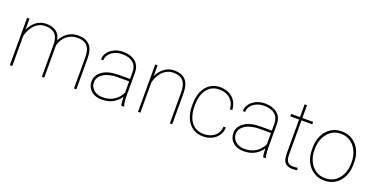

<svg xmlns="http://www.w3.org/2000/svg" viewBox="-26 -1337 3915 2013"><g transform="rotate(20 1932.0 -330.5)"><path d="M461.9 -351.6V0H435.5V-351.6Q435.5 -415 417 -449.7Q398.4 -484.4 365.7 -498.3Q333 -512.2 291 -512.2Q247.1 -512.2 214.4 -494.4Q181.6 -476.6 159.4 -448.7Q137.2 -420.9 124 -390.4Q110.8 -359.9 105.5 -334V0H78.6V-528.3H105.5V-403.8Q128.9 -460.4 177 -499.3Q225.1 -538.1 292.5 -538.1Q358.9 -538.1 401.1 -508.8Q443.4 -479.5 456.5 -413.1Q478.5 -465.3 529.1 -501.7Q579.6 -538.1 650.9 -538.1Q731 -538.1 775.6 -492.4Q820.3 -446.8 820.3 -341.8V0H793.9V-341.8Q793.9 -409.2 775.4 -446.3Q756.8 -483.4 724.1 -498Q691.4 -512.7 649.4 -512.2Q602.5 -511.7 568.1 -494.9Q533.7 -478 510.7 -452.6Q487.8 -427.2 475.8 -400.1Q463.9 -373 461.9 -351.6Z M1321.8 0Q1316.9 -19 1314.5 -45.7Q1312 -72.3 1312 -96.7Q1285.6 -53.7 1234.1 -22Q1182.6 9.8 1104 9.8Q1030.3 9.8 985.8 -30.5Q941.4 -70.8 941.4 -133.8Q941.4 -204.6 1006.1 -249.8Q1070.8 -294.9 1185.5 -294.9H1312V-372.1Q1312 -438 1270 -474.9Q1228 -511.7 1150.9 -511.7Q1103 -511.7 1064.7 -494.9Q1026.4 -478 1004.2 -448.7Q981.9 -419.4 981.9 -382.8L955.6 -383.8Q955.6 -425.3 980.7 -460.2Q1005.9 -495.1 1050 -516.6Q1094.2 -538.1 1150.9 -538.1Q1233.4 -538.1 1285.9 -496.3Q1338.4 -454.6 1338.4 -371.1V-106.4Q1338.4 -78.1 1342 -49.3Q1345.7 -20.5 1352.1 -4.4V0ZM1104 -16.1Q1180.7 -16.1 1233.2 -50.3Q1285.6 -84.5 1312 -142.6V-268.1H1187Q1085 -268.1 1026.4 -230Q967.8 -191.9 967.8 -131.8Q967.8 -84 1005.9 -50Q1043.9 -16.1 1104 -16.1Z M1720.7 -512.2Q1677.7 -512.2 1645.3 -495.1Q1612.8 -478 1590.3 -451.2Q1567.9 -424.3 1554.2 -394.3Q1540.5 -364.3 1534.7 -338.4V0H1508.3V-528.3H1534.7V-405.8Q1558.6 -461.4 1607.2 -499.8Q1655.8 -538.1 1722.2 -538.1Q1802.2 -538.1 1846.2 -492.4Q1890.1 -446.8 1890.1 -341.8V0H1863.8V-341.8Q1863.8 -409.2 1845.5 -446Q1827.1 -482.9 1794.9 -497.6Q1762.7 -512.2 1720.7 -512.2Z M2234.9 -16.6Q2276.4 -16.6 2313.7 -31.5Q2351.1 -46.4 2376.2 -78.1Q2401.4 -109.9 2404.3 -160.2H2430.7Q2428.2 -106.4 2400.9 -68.4Q2373.5 -30.3 2330.1 -10.3Q2286.6 9.8 2234.9 9.8Q2166.5 9.8 2118.2 -23.9Q2069.8 -57.6 2044.4 -117.2Q2019 -176.8 2019 -253.9V-274.4Q2019 -352.1 2044.4 -411.4Q2069.8 -470.7 2117.9 -504.4Q2166 -538.1 2233.9 -538.1Q2285.2 -538.1 2328.9 -517.3Q2372.6 -496.6 2400.4 -455.6Q2428.2 -414.6 2430.7 -354H2404.3Q2401.9 -406.7 2377.7 -441.7Q2353.5 -476.6 2315.4 -494.1Q2277.3 -511.7 2233.9 -511.7Q2169.4 -511.7 2127.7 -479.7Q2085.9 -447.8 2065.7 -394Q2045.4 -340.3 2045.4 -274.4V-253.9Q2045.4 -188 2065.7 -134Q2085.9 -80.1 2127.9 -48.3Q2169.9 -16.6 2234.9 -16.6Z M2904.3 0Q2899.4 -19 2897 -45.7Q2894.5 -72.3 2894.5 -96.7Q2868.2 -53.7 2816.7 -22Q2765.1 9.8 2686.5 9.8Q2612.8 9.8 2568.4 -30.5Q2523.9 -70.8 2523.9 -133.8Q2523.9 -204.6 2588.6 -249.8Q2653.3 -294.9 2768.1 -294.9H2894.5V-372.1Q2894.5 -438 2852.5 -474.9Q2810.5 -511.7 2733.4 -511.7Q2685.5 -511.7 2647.2 -494.9Q2608.9 -478 2586.7 -448.7Q2564.5 -419.4 2564.5 -382.8L2538.1 -383.8Q2538.1 -425.3 2563.2 -460.2Q2588.4 -495.1 2632.6 -516.6Q2676.8 -538.1 2733.4 -538.1Q2815.9 -538.1 2868.4 -496.3Q2920.9 -454.6 2920.9 -371.1V-106.4Q2920.9 -78.1 2924.6 -49.3Q2928.2 -20.5 2934.6 -4.4V0ZM2686.5 -16.1Q2763.2 -16.1 2815.7 -50.3Q2868.2 -84.5 2894.5 -142.6V-268.1H2769.5Q2667.5 -268.1 2608.9 -230Q2550.3 -191.9 2550.3 -131.8Q2550.3 -84 2588.4 -50Q2626.5 -16.1 2686.5 -16.1Z M3270 -528.3V-501.5H3149.9V-126.5Q3149.9 -80.1 3160.9 -56.4Q3171.9 -32.7 3190.2 -24.7Q3208.5 -16.6 3229.5 -16.6Q3244.6 -16.6 3256.3 -17.8Q3268.1 -19 3281.7 -21L3286.1 3.9Q3275.4 7.3 3258.3 8.5Q3241.2 9.8 3231 9.8Q3180.7 9.8 3151.9 -18.6Q3123 -46.9 3123 -126.5V-501.5H3025.4V-528.3H3123V-670.9H3149.9V-528.3Z M3357.4 -253.9V-274.4Q3357.4 -352.1 3386.7 -411.4Q3416 -470.7 3468 -504.4Q3520 -538.1 3588.4 -538.1Q3657.7 -538.1 3709.7 -504.4Q3761.7 -470.7 3790.8 -411.4Q3819.8 -352.1 3819.8 -274.4V-253.9Q3819.8 -176.8 3790.8 -117.2Q3761.7 -57.6 3710 -23.9Q3658.2 9.8 3589.4 9.8Q3520.5 9.8 3468.3 -23.9Q3416 -57.6 3386.7 -117.2Q3357.4 -176.8 3357.4 -253.9ZM3383.8 -274.4V-253.9Q3383.8 -190.9 3408.2 -136.7Q3432.6 -82.5 3478.5 -49.6Q3524.4 -16.6 3589.4 -16.6Q3653.8 -16.6 3699.5 -49.6Q3745.1 -82.5 3769.3 -136.7Q3793.5 -190.9 3793.5 -253.9V-274.4Q3793.5 -336.4 3769 -390.4Q3744.6 -444.3 3699 -478Q3653.3 -511.7 3588.4 -511.7Q3523.9 -511.7 3478.3 -478Q3432.6 -444.3 3408.2 -390.4Q3383.8 -336.4 3383.8 -274.4Z"/></g></svg>

Font: Vazirmatn FD Thin
Style: Regular
Weight: 100
Designer: Saber Rastikerdar
Foundry: Saber Rastikerdar
Version: Version 33.003